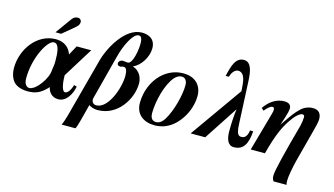

<svg xmlns="http://www.w3.org/2000/svg" viewBox="-101 -1037 2747 1581"><g transform="rotate(15 1272.5 -246.5)"><path d="M251 -516H299L380 -583C415 -612 430 -624 430 -651C430 -667 416 -680 403 -680C383 -680 366 -676 349 -652ZM574 -449H450L406 -368C390 -419 347 -462 271 -462C110 -462 -3 -303 -3 -145C-3 -85 19 -35 55 -12C82 5 116 13 155 13C223 13 268 -7 323 -68C330 -30 358 11 415 11C480 11 524 -60 536 -129L512 -136C497 -85 475 -59 454 -59C430 -59 416 -122 416 -194ZM312 -285C312 -257 308 -231 304 -209C303 -135 216 -17 161 -17C139 -17 116 -37 116 -88C116 -267 209 -433 261 -433C307 -433 312 -356 312 -285Z M526 122C520 146 505 190 497 205H615C623 190 634 153 640 129L676 -9C694 3 718 13 751 13C924 13 1025 -157 1025 -286C1025 -363 972 -402 941 -408V-410C1003 -437 1056 -519 1056 -594C1056 -673 999 -698 941 -698C799 -698 692 -500 661 -383ZM792 -454C818 -556 873 -669 921 -669C938 -669 952 -658 952 -604C952 -554 933 -429 890 -429C876 -429 863 -433 851 -433C829 -433 813 -419 813 -402C813 -392 820 -381 840 -381C851 -381 851 -387 868 -387C891 -387 900 -359 900 -318C900 -212 831 -22 731 -22C706 -22 691 -38 691 -66Z M1356 -462C1288 -462 1224 -435 1173 -385C1113 -326 1073 -235 1073 -135C1073 -37 1143 13 1237 13C1304 13 1363 -13 1412 -62C1473 -123 1517 -217 1517 -311C1517 -403 1457 -462 1360 -462ZM1398 -372C1398 -285 1361 -145 1312 -65C1291 -31 1267 -16 1241 -16C1211 -16 1192 -36 1192 -80C1192 -182 1231 -335 1291 -402C1310 -423 1330 -433 1351 -433C1380 -433 1398 -410 1398 -372Z M2008 -150C1999 -81 1965 -80 1951 -80C1927 -80 1911 -93 1907 -177L1890 -540C1886 -625 1872 -698 1810 -698C1739 -698 1718 -620 1698 -532H1725C1740 -584 1769 -600 1787 -600C1820 -600 1846 -575 1852 -495L1856 -444L1542 0H1666L1856 -290C1848 -240 1844 -165 1844 -102C1844 -36 1861 18 1913 18C1995 18 2027 -40 2035 -150Z M2238 -263 2260 -330C2268 -353 2278 -393 2278 -408C2278 -430 2268 -455 2220 -455C2154 -455 2095 -416 2053 -354L2073 -336C2093 -359 2116 -385 2136 -385C2147 -385 2153 -381 2153 -364C2153 -349 2147 -332 2141 -309L2054 0H2175C2221 -174 2258 -255 2320 -336C2340 -363 2371 -390 2389 -390C2402 -390 2409 -386 2409 -369C2409 -351 2404 -316 2398 -293C2332 -54 2290 116 2290 155C2290 173 2290 184 2303 205H2415C2410 193 2410 180 2410 167C2410 134 2427 44 2440 -6L2508 -264C2522 -316 2534 -361 2534 -385C2534 -434 2512 -462 2461 -462C2424 -462 2388 -447 2361 -421C2324 -386 2306 -362 2239 -263Z"/></g></svg>

Font: STIXGeneral
Style: Bold Italic
Weight: 700
Italic angle: -16.33°
Designer: MicroPress Inc., with final additions and corrections provided by Coen Hoffman, Elsevier (retired)
Version: Version 1.1.0